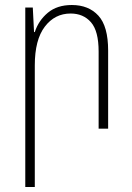

<svg xmlns="http://www.w3.org/2000/svg" viewBox="-20 -514 529 767"><path d="M81 233V-484H111L116 -386H119Q134 -432 171 -463Q208 -494 267 -494Q334 -494 373 -451.5Q412 -409 412 -312V0H374V-308Q374 -390 343.5 -425Q313 -460 262 -460Q199 -460 159 -407.5Q119 -355 119 -253V233Z"/></svg>

Font: Noto Sans Armenian SemiCondensed ExtraLight
Style: Regular
Weight: 200
Width: 4
Designer: Monotype Design Team
Foundry: Monotype Imaging Inc.
Version: Version 2.008; ttfautohint (v1.8.4.7-5d5b)